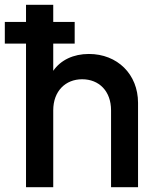

<svg xmlns="http://www.w3.org/2000/svg" viewBox="-42 -777 648 797"><path d="M66 0H179V-319C179 -399 230 -448 299 -448C369 -448 419 -399 419 -319V0H531V-350C531 -469 445 -553 327 -553C263 -553 210 -528 179 -483V-596H268V-686H179V-757H66V-686H-22V-596H66Z"/></svg>

Font: Mluvka SemiBold
Style: Regular
Weight: 600
Designer: Modified by Jiří Krblich, Original typeface by Gumpita Rahayu
Foundry: Gumpita Rahayu & Jiří Krblich
Version: Version 2.000;Glyphs 3.1.1 (3134)